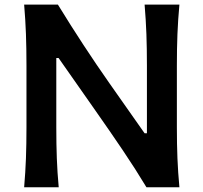

<svg xmlns="http://www.w3.org/2000/svg" viewBox="-20 -791 858 811"><path d="M82 0Q87.4 -63.5 89.6 -122.3Q91.8 -181.2 91.8 -253.4V-513.7Q91.8 -587.4 89.6 -647.2Q87.4 -707 82 -771.5H224.6Q279.8 -681.6 332.8 -600.8Q385.7 -520 441.9 -439.9L590.8 -228H600.6V-513.7Q600.6 -587.4 598.4 -647.2Q596.2 -707 590.8 -771.5H737.8Q731.9 -707 729.5 -647.2Q727.1 -587.4 727.1 -513.7V-253.4Q727.1 -181.2 729.5 -122.3Q731.9 -63.5 737.8 0H598.6Q552.7 -76.2 499 -155.8Q445.3 -235.4 377.4 -332L227.5 -545.9H217.8V-253.4Q217.8 -181.2 220 -122.3Q222.2 -63.5 228 0Z"/></svg>

Font: Pinar-DS1-FD SemiBold
Style: Regular
Weight: 600
Designer: Amin Abedi
Version: Version 3.000